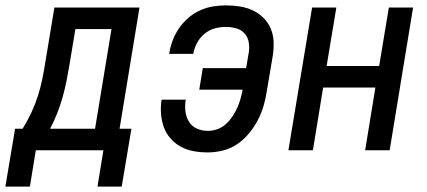

<svg xmlns="http://www.w3.org/2000/svg" viewBox="-65 -558 1585 713"><path d="M-45 135 -9 -80H19Q37 -109 51.5 -140Q66 -171 76 -202.5Q86 -234 92.5 -266.5Q99 -299 104 -331L137 -530H453L379 -80H423L387 135H297L319 0H68L46 135ZM288 -80 349 -450H215L193 -318Q188 -288 182 -257.5Q176 -227 167.5 -197Q159 -167 147.5 -137.5Q136 -108 121 -80Z M707 8Q680 8 654.5 3.5Q629 -1 607 -13Q585 -25 568.5 -43.5Q552 -62 543.5 -85.5Q535 -109 533 -135.5Q531 -162 535 -188H625Q621 -167 623.5 -145.5Q626 -124 636.5 -106.5Q647 -89 666 -80.5Q685 -72 707 -72Q724 -72 741.5 -78Q759 -84 773 -96.5Q787 -109 797.5 -124.5Q808 -140 815.5 -156.5Q823 -173 828 -190.5Q833 -208 836 -225H675L688 -305H849L859 -364Q862 -383 858.5 -402Q855 -421 842.5 -434.5Q830 -448 811.5 -453Q793 -458 774 -458Q753 -458 732.5 -452.5Q712 -447 695 -433Q678 -419 667.5 -400Q657 -381 653 -360Q653 -360 653 -359Q653 -358 653 -358H563Q563 -359 563.5 -360Q564 -361 564 -362Q568 -387 577 -410Q586 -433 600.5 -454Q615 -475 635 -492Q655 -509 678 -519.5Q701 -530 725.5 -534Q750 -538 774 -538Q800 -538 825.5 -534Q851 -530 873.5 -519.5Q896 -509 913.5 -491.5Q931 -474 940.5 -451.5Q950 -429 951 -403Q952 -377 948 -351L926 -221Q922 -193 914 -165.5Q906 -138 892.5 -112Q879 -86 859.5 -62.5Q840 -39 815.5 -22.5Q791 -6 762.5 1Q734 8 707 8Z M1006 0 1094 -530H1184L1148 -313H1343L1379 -530H1469L1382 0H1291L1329 -233H1135L1097 0Z"/></svg>

Font: Iosevka Curly Medium Oblique
Style: Regular
Weight: 500
Italic angle: -9°
Monospace: yes
Designer: Belleve Invis
Foundry: Belleve Invis
Version: Version 11.1.0; ttfautohint (v1.8.3)